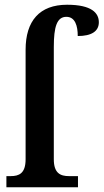

<svg xmlns="http://www.w3.org/2000/svg" viewBox="-20 -790 437 810"><path d="M7 0H309V-47H271C235 -47 207 -59 207 -118V-592C207 -677 220 -719 260 -719C297 -719 308 -681 308 -638C366 -638 397 -658 397 -696C397 -735 367 -770 263 -770C147 -770 88 -702 88 -580V-118C88 -58 60 -47 25 -47H7Z"/></svg>

Font: Noto Serif Condensed Semi
Style: Regular
Weight: 600
Width: 3
Designer: Monotype Design Team
Foundry: Monotype Imaging Inc.
Version: Version 1.002